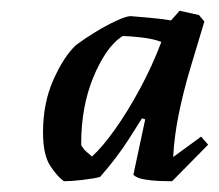

<svg xmlns="http://www.w3.org/2000/svg" viewBox="-20 -732 407 357"><path d="M99 -395Q87 -403 73.5 -423.5Q60 -444 60 -486Q60 -540 79 -583Q98 -626 121 -648Q137 -660 157.5 -672.5Q178 -685 196.5 -693.5Q215 -702 223 -702Q235 -701 258 -699Q281 -697 298 -694L314 -712L350 -704L360 -692Q347 -649 334 -605.5Q321 -562 312.5 -520.5Q304 -479 302 -440L354 -478L367 -463L300 -395Q291 -395 276.5 -395.5Q262 -396 248 -398.5Q234 -401 228 -407L250 -510L244 -512Q231 -491 219 -472.5Q207 -454 194 -437Q181 -420 166 -403Q155 -400 133.5 -397.5Q112 -395 99 -395ZM151 -441Q170 -458 193.5 -491Q217 -524 240 -566.5Q263 -609 280 -654Q265 -660 242 -662.5Q219 -665 208 -665Q191 -654 177.5 -634Q164 -614 153 -587Q142 -560 136.5 -529.5Q131 -499 131 -467Q131 -466 131 -464.5Q131 -463 131 -462Q135 -455 140 -450.5Q145 -446 151 -441Z"/></svg>

Font: Labrada Medium
Style: Italic
Weight: 500
Italic angle: -7°
Designer: Mercedes Jáuregui
Foundry: Omnibus-Type Team
Version: Version 1.000